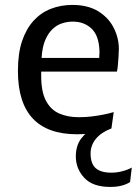

<svg xmlns="http://www.w3.org/2000/svg" viewBox="-20 -529 548 769"><path d="M426.3 -14.6Q409.2 -8.3 387.2 -2.9Q368.7 1.5 343.8 5.1Q318.8 8.8 289.1 8.8Q51.8 8.8 51.8 -244.6Q51.8 -315.4 68.4 -364.5Q85 -413.6 114.3 -445.8Q143.6 -478 183.6 -493.7Q223.6 -509.3 270 -509.3Q330.6 -509.3 371.6 -484.9Q412.6 -460.4 433.8 -420.7Q455.1 -380.9 456.1 -335.4Q456.1 -322.3 454.8 -302.5Q453.6 -282.7 451.9 -265.4Q450.2 -248 448.2 -242.2H145V-224.6Q145 -161.6 164.1 -125.5Q183.1 -89.4 217 -74.5Q251 -59.6 295.4 -59.6Q323.2 -59.6 348.4 -62.7Q373.5 -65.9 393.1 -69.8Q416 -74.2 435.5 -80.1ZM272 -442.4Q249 -442.4 227.8 -435.3Q206.5 -428.2 189.5 -411.6Q172.4 -395 160.9 -367.9Q149.4 -340.8 146.5 -296.9H377.4Q377.4 -306.2 377.9 -309.1Q378.4 -311.5 378.4 -316.9V-324.2Q376.5 -386.2 346.7 -414.3Q316.9 -442.4 272 -442.4ZM421.9 219.7Q351.1 219.7 317.4 183.1Q283.7 146.5 283.7 97.7Q283.7 54.2 305.4 25.6Q327.1 -2.9 359.9 -20Q392.6 -37.1 426.3 -45.4V-14.6Q385.3 1 364 27.1Q342.8 53.2 342.8 85.4Q342.8 126.5 363.3 144.5Q383.8 162.6 426.3 162.6Q444.3 162.6 459 159.4Q473.6 156.2 484.9 152.3Q498 147.9 507.8 142.1L501 200.2Q491.7 206.1 481.4 210Q471.7 213.9 457 216.8Q442.4 219.7 421.9 219.7Z"/></svg>

Font: Mako
Style: Regular
Weight: 400
Designer: vernon adams
Foundry: vernon adams
Version: Version 1.100; ttfautohint (v1.8.4.7-5d5b);gftools[0.9.33]